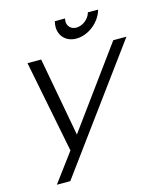

<svg xmlns="http://www.w3.org/2000/svg" viewBox="-131 -1010 939 1106"><g transform="rotate(-15 338.5 -456.5)"><path d="M396.3 -784C467.8 -784 540.7 -841.5 559.8 -913H498.8C488.8 -875.5 450.6 -845 412.6 -845C381.5 -845 360.4 -866.5 360.4 -895.6C360.4 -901.2 361.2 -907 362.8 -913H301.8C298.7 -901.4 297.2 -890.2 297.2 -879.5C297.2 -824.4 336.8 -784 396.3 -784ZM69.2 0H149.2L677.1 -720H598.6L255.5 -249.5L168.6 -720H87.1L195.9 -170.5Z"/></g></svg>

Font: Manrope
Style: RegularItalic
Weight: 400
Italic angle: -15°
Designer: Mikhail Sharanda
Foundry: Mikhail Sharanda
Version: Version 4.502;hotconv 1.0.109;makeotfexe 2.5.65596